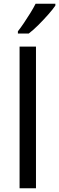

<svg xmlns="http://www.w3.org/2000/svg" viewBox="-20 -1010 317 1030"><path d="M173 0H85V-760H173ZM277 -980Q265 -962 240 -933.5Q215 -905 186.5 -876.5Q158 -848 134 -830H76V-842Q91 -861 108.5 -887Q126 -913 143 -940.5Q160 -968 171 -990H277Z"/></svg>

Font: Noto Sans Kharoshthi
Style: Regular
Weight: 400
Designer: Monotype Design Team
Foundry: Monotype Imaging Inc.
Version: Version 2.004; ttfautohint (v1.8.4.7-5d5b)